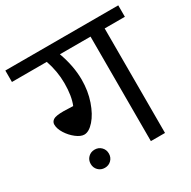

<svg xmlns="http://www.w3.org/2000/svg" viewBox="-175 -838 981 988"><g transform="rotate(-30 315.5 -344.0)"><path d="M651 -621H531V0H447V-621H265Q297 -533 297 -452Q297 -385 277 -327Q257 -269 226.5 -234.5Q196 -200 168 -200Q147 -200 121 -220Q95 -240 77 -268.5Q59 -297 59 -322Q59 -338 73.5 -348Q88 -358 135 -358Q145 -358 191 -356Q211 -404 211 -481Q211 -551 187 -621H-20V-689H651ZM120 -53Q120 -76 135.5 -91.5Q151 -107 174 -107Q197 -107 212.5 -91.5Q228 -76 228 -53Q228 -30 212.5 -14.5Q197 1 174 1Q151 1 135.5 -14.5Q120 -30 120 -53Z"/></g></svg>

Font: Fira GO
Style: Regular
Weight: 400
Designer: Carrois Corporate
Foundry: Carrois Corporate GbR
Version: Version 0.300